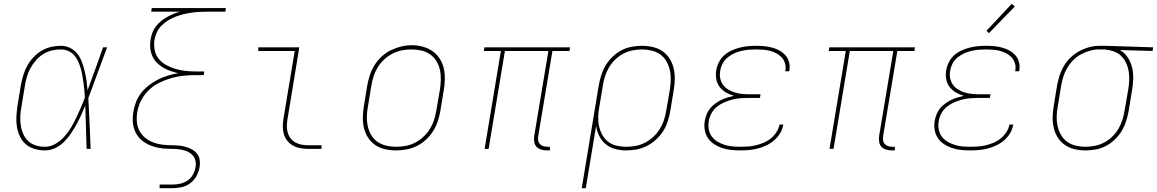

<svg xmlns="http://www.w3.org/2000/svg" viewBox="-20 -777 6040 1002"><path d="M215 8Q188 8 161.5 0.5Q135 -7 115.5 -23.5Q96 -40 84.5 -64Q73 -88 68.5 -114Q64 -140 65.5 -168Q67 -196 71 -223L89 -333Q94 -359 101.5 -384.5Q109 -410 122 -433.5Q135 -457 154 -477.5Q173 -498 196.5 -512Q220 -526 246 -532Q272 -538 298 -538Q324 -538 346.5 -526.5Q369 -515 384 -496Q399 -477 407.5 -453.5Q416 -430 422 -405.5Q428 -381 431.5 -356Q435 -331 437 -306Q458 -362 478 -418Q498 -474 518 -530H539Q514 -464 490 -397.5Q466 -331 441 -265Q445 -199 447.5 -132.5Q450 -66 453 0H432Q430 -57 428.5 -113.5Q427 -170 425 -226Q415 -201 403.5 -176Q392 -151 378.5 -126.5Q365 -102 349 -78.5Q333 -55 313 -35.5Q293 -16 267.5 -4Q242 8 215 8ZM215 -11Q243 -11 269 -26Q295 -41 315 -63Q335 -85 350 -110Q365 -135 377.5 -161.5Q390 -188 401.5 -214.5Q413 -241 423 -268Q422 -288 420 -307.5Q418 -327 415.5 -346.5Q413 -366 409.5 -385Q406 -404 400.5 -422.5Q395 -441 387 -458.5Q379 -476 366.5 -489.5Q354 -503 336 -511Q318 -519 298 -519Q275 -519 251 -513.5Q227 -508 206 -495Q185 -482 168 -462.5Q151 -443 139 -421.5Q127 -400 120.5 -377Q114 -354 110 -330L92 -220Q87 -196 86 -171Q85 -146 88.5 -122.5Q92 -99 101.5 -77.5Q111 -56 127.5 -40.5Q144 -25 167.5 -18Q191 -11 215 -11Z M813 205V186H883Q903 186 923.5 181Q944 176 961 163.5Q978 151 988 132Q998 113 1001 93Q1004 74 998.5 56.5Q993 39 979.5 27.5Q966 16 948.5 10Q931 4 913 2Q895 0 876 0Q857 0 838 -1.5Q819 -3 801 -7Q783 -11 766.5 -17.5Q750 -24 735 -33.5Q720 -43 708 -56Q696 -69 688 -85Q680 -101 676 -118.5Q672 -136 672.5 -155Q673 -174 676 -193Q680 -219 690 -245Q700 -271 717.5 -293Q735 -315 758 -332.5Q781 -350 806 -362.5Q831 -375 857.5 -383Q884 -391 910 -395Q889 -400 868.5 -407Q848 -414 830 -425Q812 -436 797.5 -451Q783 -466 774.5 -485.5Q766 -505 764 -527.5Q762 -550 766 -572Q769 -589 775.5 -606.5Q782 -624 793.5 -639Q805 -654 819.5 -666Q834 -678 850.5 -687.5Q867 -697 884 -704Q901 -711 919 -716H769L772 -735H1159L1156 -716H1062Q1041 -716 1021 -715Q1001 -714 980 -711Q959 -708 938.5 -703Q918 -698 898 -690.5Q878 -683 859 -671.5Q840 -660 824 -644.5Q808 -629 799 -609Q790 -589 786 -569Q782 -541 787.5 -514.5Q793 -488 809.5 -468.5Q826 -449 849.5 -436.5Q873 -424 899 -416.5Q925 -409 952.5 -406.5Q980 -404 1007 -404H1046L1043 -385H1004Q972 -385 940 -382Q908 -379 876 -370Q844 -361 813 -346Q782 -331 757 -307Q732 -283 716.5 -252.5Q701 -222 696 -190Q692 -165 694.5 -139.5Q697 -114 708.5 -93Q720 -72 739 -57Q758 -42 780.5 -33.5Q803 -25 828 -22Q853 -19 879 -19Q898 -19 916 -17Q934 -15 951 -10Q968 -5 983 3.5Q998 12 1008.5 25.5Q1019 39 1022 57Q1025 75 1022 93Q1018 117 1006.5 139.5Q995 162 975 177.5Q955 193 931 199Q907 205 883 205Z M1589 0Q1569 0 1548.5 -3.5Q1528 -7 1510.5 -16.5Q1493 -26 1480.5 -41Q1468 -56 1462 -75Q1456 -94 1456 -114.5Q1456 -135 1459 -156L1518 -511H1328V-530H1542L1480 -153Q1477 -135 1477 -117.5Q1477 -100 1482 -83.5Q1487 -67 1497.5 -54Q1508 -41 1522.5 -33Q1537 -25 1554.5 -22Q1572 -19 1589 -19H1658V0Z M2046 8Q2017 8 1989 1.5Q1961 -5 1938.5 -20Q1916 -35 1901 -58.5Q1886 -82 1879.5 -109Q1873 -136 1873.5 -165Q1874 -194 1879 -223L1897 -333Q1902 -361 1911 -387.5Q1920 -414 1935.5 -438.5Q1951 -463 1973 -483Q1995 -503 2021 -515.5Q2047 -528 2074.5 -534.5Q2102 -541 2129 -541Q2158 -541 2186 -533.5Q2214 -526 2236.5 -510.5Q2259 -495 2274 -472Q2289 -449 2295.5 -421.5Q2302 -394 2301.5 -365Q2301 -336 2296 -307L2278 -197Q2273 -169 2264 -142.5Q2255 -116 2239.5 -91.5Q2224 -67 2202 -47Q2180 -27 2154 -14.5Q2128 -2 2100.5 3Q2073 8 2046 8ZM2046 -11Q2071 -11 2096.5 -15.5Q2122 -20 2145.5 -32Q2169 -44 2189 -62.5Q2209 -81 2223 -103.5Q2237 -126 2245 -150.5Q2253 -175 2257 -200L2276 -310Q2280 -336 2280.5 -362.5Q2281 -389 2275.5 -413.5Q2270 -438 2257 -459Q2244 -480 2223.5 -494Q2203 -508 2178 -513.5Q2153 -519 2126 -519Q2101 -519 2076.5 -514Q2052 -509 2028.5 -497Q2005 -485 1985 -466.5Q1965 -448 1951.5 -426Q1938 -404 1930 -379.5Q1922 -355 1918 -330L1900 -220Q1895 -194 1894.5 -168Q1894 -142 1899.5 -117.5Q1905 -93 1917.5 -72Q1930 -51 1950 -37Q1970 -23 1995 -17Q2020 -11 2046 -11Z M2834 8Q2819 8 2804 3.5Q2789 -1 2779.5 -11.5Q2770 -22 2768 -37.5Q2766 -53 2768 -68L2842 -511H2615L2530 0H2509L2594 -511H2505L2508 -530H2955L2952 -511H2863L2789 -68Q2787 -57 2788.5 -45.5Q2790 -34 2797 -26Q2804 -18 2815 -14.5Q2826 -11 2837 -11H2850V8Z M3016 205 3105 -333Q3110 -360 3118.5 -386.5Q3127 -413 3141.5 -437Q3156 -461 3177.5 -481.5Q3199 -502 3224 -515Q3249 -528 3276.5 -533Q3304 -538 3330 -538Q3359 -538 3387 -531.5Q3415 -525 3437.5 -509.5Q3460 -494 3474.5 -471Q3489 -448 3495.5 -421Q3502 -394 3501.5 -365Q3501 -336 3496 -307L3478 -197Q3473 -170 3464.5 -143Q3456 -116 3440.5 -92Q3425 -68 3403 -48Q3381 -28 3355 -15Q3329 -2 3302 3Q3275 8 3247 8Q3218 8 3190 0.5Q3162 -7 3141 -24.5Q3120 -42 3107.5 -67Q3095 -92 3091 -120L3037 205ZM3247 -11Q3272 -11 3297 -15.5Q3322 -20 3345.5 -32Q3369 -44 3389 -62.5Q3409 -81 3423 -103.5Q3437 -126 3445 -150.5Q3453 -175 3457 -200L3476 -310Q3480 -336 3480.5 -362Q3481 -388 3475.5 -412Q3470 -436 3457.5 -457.5Q3445 -479 3425.5 -493Q3406 -507 3381 -513Q3356 -519 3330 -519Q3306 -519 3281 -514Q3256 -509 3233 -497Q3210 -485 3191 -466.5Q3172 -448 3158.5 -425.5Q3145 -403 3137.5 -379Q3130 -355 3126 -330L3108 -221Q3103 -196 3102 -170Q3101 -144 3106 -120Q3111 -96 3122.5 -74.5Q3134 -53 3153 -38Q3172 -23 3196.5 -17Q3221 -11 3247 -11Z M3843 8Q3819 8 3795 5.5Q3771 3 3748.5 -4.5Q3726 -12 3707 -24.5Q3688 -37 3675 -56Q3662 -75 3658 -98.5Q3654 -122 3658 -146Q3661 -163 3667.5 -180Q3674 -197 3685.5 -211Q3697 -225 3712 -236Q3727 -247 3743 -255Q3759 -263 3776 -268Q3793 -273 3810 -277Q3788 -283 3768.5 -294.5Q3749 -306 3735.5 -323.5Q3722 -341 3718 -364.5Q3714 -388 3718 -411Q3722 -433 3732.5 -453.5Q3743 -474 3760 -489Q3777 -504 3798 -513.5Q3819 -523 3840.5 -528.5Q3862 -534 3883.5 -536Q3905 -538 3926 -538Q3948 -538 3969 -536Q3990 -534 4010 -528.5Q4030 -523 4047.5 -513.5Q4065 -504 4078.5 -489Q4092 -474 4097.5 -454Q4103 -434 4100 -413Q4100 -411 4099.5 -409Q4099 -407 4098 -405H4078Q4078 -407 4078.5 -408.5Q4079 -410 4079 -412Q4082 -430 4076.5 -447.5Q4071 -465 4059.5 -477.5Q4048 -490 4032 -498.5Q4016 -507 3999 -511.5Q3982 -516 3963.5 -517.5Q3945 -519 3926 -519Q3907 -519 3888 -517.5Q3869 -516 3849.5 -511.5Q3830 -507 3811.5 -498.5Q3793 -490 3777 -477Q3761 -464 3751.5 -446Q3742 -428 3739 -409Q3735 -389 3738.5 -369.5Q3742 -350 3753 -335Q3764 -320 3780 -310Q3796 -300 3814 -294.5Q3832 -289 3851.5 -287Q3871 -285 3891 -285H3949L3946 -266H3888Q3867 -266 3845.5 -264.5Q3824 -263 3802.5 -257.5Q3781 -252 3760 -243Q3739 -234 3721.5 -220Q3704 -206 3693 -185.5Q3682 -165 3679 -144Q3675 -123 3679 -102Q3683 -81 3694.5 -65Q3706 -49 3723.5 -38.5Q3741 -28 3760.5 -21.5Q3780 -15 3801 -13Q3822 -11 3843 -11Q3864 -11 3884.5 -12.5Q3905 -14 3925.5 -19Q3946 -24 3966 -32.5Q3986 -41 4003 -55Q4020 -69 4032 -87.5Q4044 -106 4048 -127H4068Q4064 -103 4051.5 -82Q4039 -61 4020.5 -45Q4002 -29 3980 -18.5Q3958 -8 3935 -2Q3912 4 3889 6Q3866 8 3843 8Z M4634 8Q4619 8 4604 3.5Q4589 -1 4579.5 -11.5Q4570 -22 4568 -37.5Q4566 -53 4568 -68L4642 -511H4415L4330 0H4309L4394 -511H4305L4308 -530H4755L4752 -511H4663L4589 -68Q4587 -57 4588.5 -45.5Q4590 -34 4597 -26Q4604 -18 4615 -14.5Q4626 -11 4637 -11H4650V8Z M5043 8Q5019 8 4995 5.5Q4971 3 4948.5 -4.5Q4926 -12 4907 -24.5Q4888 -37 4875 -56Q4862 -75 4858 -98.5Q4854 -122 4858 -146Q4861 -163 4867.5 -180Q4874 -197 4885.5 -211Q4897 -225 4912 -236Q4927 -247 4943 -255Q4959 -263 4976 -268Q4993 -273 5010 -277Q4988 -283 4968.5 -294.5Q4949 -306 4935.5 -323.5Q4922 -341 4918 -364.5Q4914 -388 4918 -411Q4922 -433 4932.5 -453.5Q4943 -474 4960 -489Q4977 -504 4998 -513.5Q5019 -523 5040.5 -528.5Q5062 -534 5083.5 -536Q5105 -538 5126 -538Q5148 -538 5169 -536Q5190 -534 5210 -528.5Q5230 -523 5247.5 -513.5Q5265 -504 5278.5 -489Q5292 -474 5297.5 -454Q5303 -434 5300 -413Q5300 -411 5299.5 -409Q5299 -407 5298 -405H5278Q5278 -407 5278.5 -408.5Q5279 -410 5279 -412Q5282 -430 5276.5 -447.5Q5271 -465 5259.5 -477.5Q5248 -490 5232 -498.5Q5216 -507 5199 -511.5Q5182 -516 5163.5 -517.5Q5145 -519 5126 -519Q5107 -519 5088 -517.5Q5069 -516 5049.5 -511.5Q5030 -507 5011.5 -498.5Q4993 -490 4977 -477Q4961 -464 4951.5 -446Q4942 -428 4939 -409Q4935 -389 4938.5 -369.5Q4942 -350 4953 -335Q4964 -320 4980 -310Q4996 -300 5014 -294.5Q5032 -289 5051.5 -287Q5071 -285 5091 -285H5149L5146 -266H5088Q5067 -266 5045.5 -264.5Q5024 -263 5002.5 -257.5Q4981 -252 4960 -243Q4939 -234 4921.5 -220Q4904 -206 4893 -185.5Q4882 -165 4879 -144Q4875 -123 4879 -102Q4883 -81 4894.5 -65Q4906 -49 4923.5 -38.5Q4941 -28 4960.5 -21.5Q4980 -15 5001 -13Q5022 -11 5043 -11Q5064 -11 5084.5 -12.5Q5105 -14 5125.5 -19Q5146 -24 5166 -32.5Q5186 -41 5203 -55Q5220 -69 5232 -87.5Q5244 -106 5248 -127H5268Q5264 -103 5251.5 -82Q5239 -61 5220.5 -45Q5202 -29 5180 -18.5Q5158 -8 5135 -2Q5112 4 5089 6Q5066 8 5043 8ZM5141 -604 5128 -616 5260 -757 5276 -743Z M5645 8Q5616 8 5588 1.5Q5560 -5 5537.5 -20.5Q5515 -36 5500.5 -59Q5486 -82 5479.5 -109Q5473 -136 5473.5 -165Q5474 -194 5479 -223L5497 -333Q5502 -360 5510.5 -385.5Q5519 -411 5533.5 -435Q5548 -459 5569 -478.5Q5590 -498 5614.5 -511Q5639 -524 5665.5 -531Q5692 -538 5718 -538Q5722 -538 5725.5 -538Q5729 -538 5733 -538Q5737 -538 5741 -538Q5745 -538 5749 -538L5998 -530L5995 -511L5825 -516Q5849 -502 5865 -478Q5881 -454 5888 -425.5Q5895 -397 5894 -367Q5893 -337 5888 -307L5870 -197Q5865 -170 5856.5 -143.5Q5848 -117 5833.5 -93Q5819 -69 5797.5 -48.5Q5776 -28 5751 -15Q5726 -2 5698.5 3Q5671 8 5645 8ZM5645 -11Q5669 -11 5694 -16Q5719 -21 5742 -33Q5765 -45 5784 -63.5Q5803 -82 5816.5 -104.5Q5830 -127 5837.5 -151Q5845 -175 5849 -200L5868 -310Q5872 -334 5873 -358.5Q5874 -383 5870 -406Q5866 -429 5856 -450Q5846 -471 5829.5 -486.5Q5813 -502 5790.5 -509.5Q5768 -517 5744 -519H5730Q5726 -519 5723 -519Q5720 -519 5717 -519Q5693 -519 5669 -512.5Q5645 -506 5622.5 -494Q5600 -482 5581.5 -463.5Q5563 -445 5550 -423Q5537 -401 5529.5 -377.5Q5522 -354 5518 -330L5500 -220Q5495 -194 5494.5 -168Q5494 -142 5499.5 -118Q5505 -94 5517.5 -72.5Q5530 -51 5549.5 -37Q5569 -23 5594 -17Q5619 -11 5645 -11Z"/></svg>

Font: Iosevka Curly Slab ThExObl
Style: Regular
Weight: 100
Width: 7
Italic angle: -9°
Monospace: yes
Designer: Belleve Invis
Foundry: Belleve Invis
Version: Version 11.1.0; ttfautohint (v1.8.3)